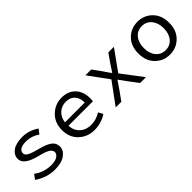

<svg xmlns="http://www.w3.org/2000/svg" viewBox="143 -1299 2113 2113"><g transform="rotate(-45 1199.0 -243.0)"><path d="M285.2 -222.2Q100.1 -268.1 100.1 -359.9Q100.1 -420.9 153.6 -459.5Q207 -498 308.1 -498Q409.2 -498 499 -436L459 -382.8Q385.7 -433.6 304.2 -434.1Q184.1 -434.1 184.1 -363.8Q184.1 -335.9 221.4 -315.9Q258.8 -295.9 346.4 -273.9Q434.1 -252 480 -219.5Q525.9 -187 525.9 -128.9Q525.9 -70.8 468.5 -29.3Q411.1 12.2 310.1 12.2Q180.7 12.2 71.8 -64L111.8 -118.2Q200.7 -52.2 313 -51.8Q376 -51.8 409.4 -73.5Q442.9 -95.2 442.9 -126Q442.9 -156.7 407.5 -179Q372.1 -201.2 285.2 -222.2Z M1060.5 -278.8Q1060.5 -353 1022.5 -393.1Q984.4 -433.1 919.4 -433.1Q854.5 -433.1 807.9 -391.4Q761.2 -349.6 752.4 -278.8ZM1136.7 -270Q1136.7 -243.2 1133.8 -225.1H753.4Q757.3 -147 808.3 -100.6Q859.4 -54.2 937.5 -54.2Q1015.6 -54.2 1087.4 -99.1L1116.7 -44.9Q1028.8 12.2 923.3 12.2Q817.9 12.2 743.2 -56.9Q668.5 -126 668.5 -241Q668.5 -356 742.4 -427Q816.4 -498 917.5 -498Q1018.6 -498 1077.6 -436Q1136.7 -374 1136.7 -270Z M1263.2 0 1448.2 -252 1277.3 -485.8H1368.2L1445.3 -378.9Q1473.1 -335.9 1502.4 -296.9H1506.3Q1544.4 -354 1561 -380.9L1634.3 -485.8H1721.2L1548.3 -245.1L1734.4 0H1644L1559.1 -111.8Q1519 -168 1495.1 -200.2H1491.2Q1441.4 -128.4 1431.2 -111.8L1351.1 0Z M1986.3 -378.2Q1943.8 -326.2 1943.8 -242.7Q1943.8 -159.2 1986.3 -107.7Q2028.8 -56.2 2098.9 -56.2Q2168.9 -56.2 2211.4 -107.7Q2253.9 -159.2 2253.9 -242.7Q2253.9 -326.2 2211.4 -378.2Q2168.9 -430.2 2098.9 -430.2Q2028.8 -430.2 1986.3 -378.2ZM1929 -56.9Q1858.9 -126 1858.9 -243.2Q1858.9 -360.4 1928.5 -429.2Q1998 -498 2098.9 -498Q2199.7 -498 2269.3 -429Q2338.9 -359.9 2338.9 -242.9Q2338.9 -126 2268.8 -56.9Q2198.7 12.2 2098.9 12.2Q1999 12.2 1929 -56.9Z"/></g></svg>

Font: SourceCodePro-Regular
Style: Regular
Weight: 400
Monospace: yes
Designer: Paul D. Hunt
Foundry: Adobe Systems Incorporated
Version: Version 1.009;PS 1.000;hotconv 1.0.70;makeotf.lib2.5.5900